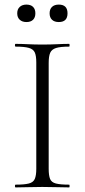

<svg xmlns="http://www.w3.org/2000/svg" viewBox="-20 -816 370 836"><path d="M192 -81Q192 -52 198 -37Q204 -22 223.5 -17Q243 -12 281 -12Q283 -12 283 -6Q283 0 281 0Q257 0 228 -1Q199 -2 164 -2Q131 -2 101.5 -1Q72 0 48 0Q45 0 45 -6Q45 -12 48 -12Q86 -12 105.5 -17Q125 -22 131.5 -37Q138 -52 138 -81V-544Q138 -573 131.5 -587.5Q125 -602 105.5 -607.5Q86 -613 48 -613Q45 -613 45 -619Q45 -625 48 -625Q72 -625 101.5 -623.5Q131 -622 164 -622Q199 -622 228.5 -623.5Q258 -625 281 -625Q283 -625 283 -619Q283 -613 281 -613Q243 -613 224 -607Q205 -601 198.5 -586Q192 -571 192 -542ZM95 -720Q77 -720 66 -730Q55 -740 55 -758Q55 -776 66 -786Q77 -796 95 -796Q114 -796 124 -786Q134 -776 134 -758Q134 -740 124 -730Q114 -720 95 -720ZM236 -720Q217 -720 206.5 -730Q196 -740 196 -758Q196 -776 206.5 -786Q217 -796 236 -796Q274 -796 274 -758Q274 -720 236 -720Z"/></svg>

Font: Cormorant Garamond Light Light
Style: Regular
Weight: 300
Version: Version 4.001